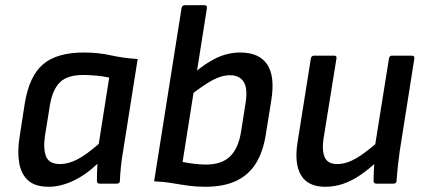

<svg xmlns="http://www.w3.org/2000/svg" viewBox="-20 -703 1629 735"><path d="M167 12Q115 12 88 -12Q61 -36 53.5 -79.5Q46 -123 55 -179L75 -308Q92 -412 145 -457Q198 -502 301 -502Q356 -502 402.5 -491.5Q449 -481 507 -477L451 -123Q446 -95 443 -66.5Q440 -38 439 -11Q439 0 427 0H361Q351 0 351 -11Q351 -26 351.5 -42.5Q352 -59 353 -76Q308 -33 259.5 -10.5Q211 12 167 12ZM210 -75Q242 -75 276.5 -93Q311 -111 358 -152L398 -406Q376 -411 348.5 -413.5Q321 -416 299 -416Q238 -416 209.5 -388Q181 -360 171 -300L152 -182Q145 -133 156.5 -104Q168 -75 210 -75Z M766 12Q733 12 703 8Q673 4 641.5 -1.5Q610 -7 570 -9L675 -672Q677 -683 688 -683H763Q774 -683 772 -671L679 -83Q699 -79 723.5 -76Q748 -73 768 -73Q829 -73 861 -104.5Q893 -136 903 -200L920 -308Q929 -364 913 -389.5Q897 -415 860 -415Q828 -415 791.5 -395Q755 -375 701 -332L719 -420Q767 -462 810.5 -482Q854 -502 900 -502Q971 -502 1002 -457.5Q1033 -413 1019 -322L998 -191Q988 -124 960.5 -79Q933 -34 885 -11Q837 12 766 12Z M1225 12Q1159 12 1132.5 -32Q1106 -76 1119 -158L1170 -479Q1172 -490 1183 -490H1259Q1270 -490 1268 -479L1218 -169Q1212 -123 1224 -99Q1236 -75 1271 -75Q1306 -75 1344.5 -97.5Q1383 -120 1438 -170L1426 -87Q1393 -56 1361 -34Q1329 -12 1295.5 0Q1262 12 1225 12ZM1421 0Q1410 0 1410 -11Q1410 -29 1411 -49Q1412 -69 1414 -90V-135L1469 -479Q1471 -490 1480 -490H1556Q1568 -490 1566 -478L1510 -123Q1506 -95 1503 -66.5Q1500 -38 1498 -11Q1498 0 1486 0Z"/></svg>

Font: Sofia Sans SemiBold
Style: Italic
Weight: 600
Italic angle: -9°
Designer: Botio Nikoltchev, Ani Petrova
Foundry: lettersoup
Version: Version 4.100-B